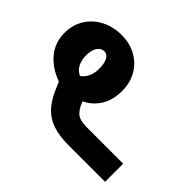

<svg xmlns="http://www.w3.org/2000/svg" viewBox="-188 -594 1046 1046"><g transform="rotate(-45 334.5 -71.0)"><path d="M456.5 10.7Q381.8 10.7 333.7 -20.8Q285.6 -52.2 262.7 -101.6L251.5 -97.2Q219.2 -85 199.2 -63Q179.2 -41 178.7 12.7V294.9H39.1V13.2Q39.6 -59.1 56.4 -108.6Q73.2 -158.2 109.6 -192.1Q146 -226.1 205.1 -251L247.1 -269Q274.9 -345.2 328.1 -390.1Q381.3 -435.1 457 -435.5Q519.5 -435.1 567.1 -405.3Q614.7 -375.5 641.6 -324Q668.5 -272.5 668.9 -206.1Q668.5 -142.1 641.1 -93.3Q613.8 -44.4 565.9 -16.8Q518.1 10.7 456.5 10.7ZM453.1 -163.1Q493.2 -163.1 516.1 -175.5Q539.1 -188 539.6 -210Q539.6 -234.9 516.4 -250.2Q493.2 -265.6 453.1 -265.6Q418.5 -265.6 390.6 -252Q362.8 -238.3 350.6 -209Q364.3 -189 390.1 -176Q416 -163.1 453.1 -163.1Z"/></g></svg>

Font: Inter Display Extra Bold
Style: Regular
Weight: 800
Designer: Rasmus Andersson
Foundry: rsms
Version: Version 4.000;git-4fc901f